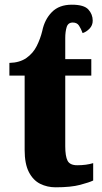

<svg xmlns="http://www.w3.org/2000/svg" viewBox="-20 -788 433 818"><path d="M217 10Q181 10 151 -5Q121 -20 103 -55Q85 -90 85 -149V-466H20V-520Q64 -521 92.5 -541Q121 -561 136.5 -592Q152 -623 160 -656Q170 -705 201 -736.5Q232 -768 286 -768Q338 -768 356.5 -747.5Q375 -727 375 -700Q375 -680 361.5 -666Q348 -652 332 -647Q325 -666 316.5 -679Q308 -692 290 -692Q270 -692 264 -672.5Q258 -653 258 -626V-536H369V-466H258V-165Q258 -122 268 -103Q278 -84 309 -84Q348 -84 377 -93V-19Q361 -11 321.5 -0.5Q282 10 217 10Z"/></svg>

Font: Noto Serif Condensed Black
Style: Regular
Weight: 900
Width: 3
Designer: Monotype Design Team
Foundry: Monotype Imaging Inc.
Version: Version 2.015; ttfautohint (v1.8.4.7-5d5b)